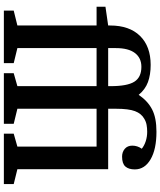

<svg xmlns="http://www.w3.org/2000/svg" viewBox="62 -892 830 994"><g transform="rotate(90 477.0 -395.0)"><path d="M15 -480V-526L112 -540V-550Q112 -650 166 -705Q220 -760 316 -760Q367 -760 405 -746Q443 -732 471 -698Q503 -745 546.5 -767.5Q590 -790 662 -790Q753 -790 805 -759.5Q857 -729 857 -678Q857 -646 842 -629Q827 -612 791 -612Q767 -612 750.5 -626Q734 -640 734 -665Q734 -678 738 -690.5Q742 -703 750 -714Q734 -727 711 -734.5Q688 -742 662 -742Q644 -742 627 -739Q610 -736 595 -727Q568 -712 555.5 -679Q543 -646 543 -580V-540H856V-70L933 -51V0H672V-51L739 -70V-480H543V-70L621 -51V0H359V-51L426 -70V-480H229V-70L307 -51V0H35V-51L112 -70V-480ZM426 -540V-553Q426 -639 403 -675.5Q380 -712 326 -712Q280 -712 254.5 -678.5Q229 -645 229 -580V-540Z"/></g></svg>

Font: Domine SemiBold
Style: Regular
Weight: 600
Designer: Pablo Impallari, Rodrigo Fuenzalida, Brenda Gallo
Foundry: Pablo Impallari, Rodrigo Fuenzalida, Brenda Gallo
Version: Version 2.000